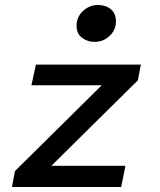

<svg xmlns="http://www.w3.org/2000/svg" viewBox="-20 -750 640 770"><path d="M28 0 40 -64 388 -408H106L124 -491H545L533 -428L186 -85H483L466 0ZM359 -582Q331 -582 309 -598.5Q287 -615 287 -648Q287 -670 298.5 -688.5Q310 -707 329.5 -718.5Q349 -730 372 -730Q404 -730 424.5 -713Q445 -696 445 -664Q445 -630 419.5 -606Q394 -582 359 -582Z"/></svg>

Font: Source Code Pro ExtraLight SemiBold
Style: Italic
Weight: 600
Italic angle: -11°
Monospace: yes
Version: Version 1.016;hotconv 1.0.116;makeotfexe 2.5.65601